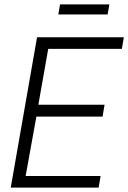

<svg xmlns="http://www.w3.org/2000/svg" viewBox="-20 -856 585 876"><path d="M29 0 149 -686H545L536 -633H200L155 -378H457L448 -324H146L97 -53H439L430 0ZM246 -790 254 -836H479L471 -790Z"/></svg>

Font: Archivo Condensed ExtraLight
Style: Italic
Weight: 250
Width: 3
Italic angle: -10°
Designer: Hector Gatti
Foundry: Omnibus-Type
Version: Version 2.001